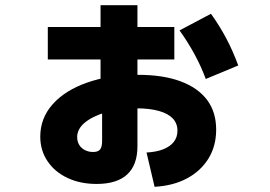

<svg xmlns="http://www.w3.org/2000/svg" viewBox="-20 -663 1040 739"><path d="M544 -76Q582 -78 608.5 -88.5Q635 -99 649 -117Q663 -135 663 -160Q663 -188 645 -207Q627 -226 591.5 -236Q556 -246 504 -246Q440 -246 388.5 -231Q337 -216 307 -191.5Q277 -167 277 -135Q277 -119 284.5 -106Q292 -93 306.5 -85.5Q321 -78 338 -78Q358 -78 365.5 -88Q373 -98 373 -120V-304H367V-643H509V-100Q509 -28 469.5 8.5Q430 45 352 45Q289 45 240 22Q191 -1 163 -42.5Q135 -84 135 -137Q135 -208 182.5 -261.5Q230 -315 315 -345Q400 -375 511 -375Q608 -375 675 -350Q742 -325 777 -278.5Q812 -232 812 -164Q812 -101 782.5 -53Q753 -5 700 23.5Q647 52 575 56ZM164 -434V-559H651V-434ZM772 -359Q754 -408 728 -455.5Q702 -503 671 -546L792 -610Q825 -564 850.5 -516Q876 -468 897 -411Z"/></svg>

Font: M PLUS 1 Thin ExtraBold
Style: Regular
Weight: 800
Version: Version 1.001